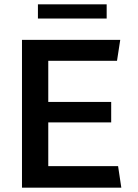

<svg xmlns="http://www.w3.org/2000/svg" viewBox="-20 -871 640 891"><path d="M82 0V-686H538L523 -589H204V-398H496V-303H204V-100H528L543 0ZM156 -785V-851H475V-785Z"/></svg>

Font: Chivo Mono Medium Medium
Style: Regular
Weight: 500
Monospace: yes
Version: Version 1.008